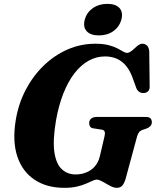

<svg xmlns="http://www.w3.org/2000/svg" viewBox="-20 -934 786 968"><path d="M460.5 -713.5Q500 -713.5 527 -706.5Q554 -699.5 571.8 -690.2Q589.5 -681 600.8 -674.2Q612 -667.5 620 -667.5Q629.5 -667.5 639.2 -674.2Q649 -681 658.5 -690.2Q668 -699.5 677.8 -706.5Q687.5 -713.5 697 -713.5Q712 -713.5 721.5 -703.8Q731 -694 732.5 -674L734.5 -499Q735 -482 726.8 -474Q718.5 -466 706 -465Q693 -464 683 -470.2Q673 -476.5 667.5 -489L651.5 -533.5Q637.5 -575 616.8 -600.5Q596 -626 569.2 -637.8Q542.5 -649.5 509.5 -649.5Q465.5 -649.5 426.5 -627.8Q387.5 -606 355.2 -564.2Q323 -522.5 299.2 -462.2Q275.5 -402 262 -325Q245.5 -226 254.2 -166.8Q263 -107.5 291.5 -81Q320 -54.5 361 -54.5Q390.5 -54.5 415.5 -64.8Q440.5 -75 458 -95Q475.5 -115 483 -144.5L507 -247Q510.5 -261 507.8 -269.8Q505 -278.5 492.5 -280.5L450 -287Q438.5 -289 434 -296.2Q429.5 -303.5 429.5 -313Q429.5 -327.5 439.5 -336Q449.5 -344.5 469 -344.5H712Q732.5 -344.5 739 -337Q745.5 -329.5 745.5 -317.5Q745.5 -306 737.8 -298Q730 -290 719 -286L698 -279Q687 -275 681.2 -267.5Q675.5 -260 671.5 -247.5L613 -31.5Q605 -6.5 595.2 3.2Q585.5 13 567.5 13Q559 13 548.5 9Q538 5 527.2 -1.2Q516.5 -7.5 505.5 -13.8Q494.5 -20 485 -24.2Q475.5 -28.5 467.5 -28.5Q459 -28.5 445.8 -22.2Q432.5 -16 413.2 -7.8Q394 0.5 367.2 6.8Q340.5 13 304.5 13Q216 13 154.8 -27.5Q93.5 -68 67.8 -143.8Q42 -219.5 59 -326Q72.5 -410 109.5 -480.8Q146.5 -551.5 200.8 -603.8Q255 -656 321.2 -684.8Q387.5 -713.5 460.5 -713.5ZM478.5 -755.5Q436 -755.5 416.8 -777Q397.5 -798.5 407.5 -835.5Q417.5 -871.5 448 -893Q478.5 -914.5 521 -914.5Q564 -914.5 582.8 -893Q601.5 -871.5 592 -835.5Q582 -799 551.8 -777.2Q521.5 -755.5 478.5 -755.5Z"/></svg>

Font: Fraunces
Style: Bold Italic
Weight: 700
Italic angle: -16°
Version: Version 1.000;[b76b70a41]